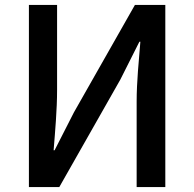

<svg xmlns="http://www.w3.org/2000/svg" viewBox="-20 -757 785 777"><path d="M97 0H220L467 -435L544 -588H548C542 -512 533 -427 533 -346V0H649V-737H526L279 -302L201 -149H197C203 -224 211 -313 211 -393V-737H97Z"/></svg>

Font: Noto Sans TC Medium
Style: Regular
Weight: 500
Designer: Ryoko NISHIZUKA 西塚涼子 (kana, bopomofo & ideographs); Paul D. Hunt (Latin, Greek & Cyrillic); Sandoll Communications 산돌커뮤니
Foundry: Adobe
Version: Version 2.004;hotconv 1.0.118;makeotfexe 2.5.65603